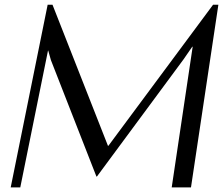

<svg xmlns="http://www.w3.org/2000/svg" viewBox="-20 -812 966 832"><path d="M449.7 -180.2 903.3 -791.5H926.3L807.6 0H724.1L814.9 -609.4H813L774.9 -554.2L399.9 -46.9H397.9L200.7 -551.3L189 -592.8H188L67.9 0H26.4L186.5 -791.5H207.5L447.8 -180.2Z"/></svg>

Font: Resagnicto
Style: Italic
Weight: 500
Italic angle: -10°
Version: Version 0.999